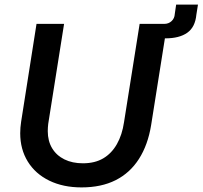

<svg xmlns="http://www.w3.org/2000/svg" viewBox="-20 -804 882 836"><path d="M335 12Q255 12 194.5 -17.5Q134 -47 101 -100.5Q68 -154 68 -224Q68 -236 69 -248.5Q70 -261 72 -274L139 -700H259L190 -265Q189 -257 188.5 -249Q188 -241 188 -233Q188 -190 207 -158.5Q226 -127 260.5 -110Q295 -93 341 -93Q393 -93 429.5 -114.5Q466 -136 489 -176.5Q512 -217 520 -272L588 -700H708L638 -259Q624 -173 585 -112Q546 -51 483.5 -19.5Q421 12 335 12ZM652 -637 661 -700H695Q714 -700 727 -712Q740 -724 741 -743L747 -784H842L835 -740Q830 -686 795.5 -661.5Q761 -637 700 -637Z"/></svg>

Font: MuseoModerno Medium
Style: Italic
Weight: 500
Italic angle: -9°
Designer: Pablo Cosgaya, Héctor Gatti, Marcela Romero, and the Authors of The MuseoModerno Project.
Foundry: Omnibus-Type Team
Version: Version 1.003